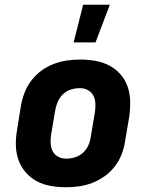

<svg xmlns="http://www.w3.org/2000/svg" viewBox="-20 -778 640 806"><path d="M257 8Q224 8 192.5 2.5Q161 -3 134 -17.5Q107 -32 87 -55.5Q67 -79 57 -108Q47 -137 46.5 -169.5Q46 -202 52 -235L68 -335Q73 -363 83.5 -390Q94 -417 112 -440.5Q130 -464 154 -481.5Q178 -499 205.5 -509.5Q233 -520 260.5 -524Q288 -528 316 -528Q349 -528 380.5 -522.5Q412 -517 439.5 -502.5Q467 -488 487 -464.5Q507 -441 516.5 -412Q526 -383 526.5 -350.5Q527 -318 522 -285L505 -185Q501 -157 490.5 -130Q480 -103 462 -79.5Q444 -56 419.5 -38.5Q395 -21 368 -10.5Q341 0 313 4Q285 8 257 8ZM257 -112Q276 -112 294.5 -117.5Q313 -123 328 -136.5Q343 -150 351 -168Q359 -186 361 -204L378 -304Q381 -323 380.5 -341.5Q380 -360 372.5 -375.5Q365 -391 349.5 -399.5Q334 -408 316 -408Q297 -408 278.5 -402.5Q260 -397 245.5 -383.5Q231 -370 223 -352Q215 -334 212 -316L195 -216Q192 -197 192.5 -178.5Q193 -160 200.5 -144.5Q208 -129 223.5 -120.5Q239 -112 257 -112ZM289 -600 329 -758H441L381 -600Z"/></svg>

Font: Iosevka Aile Heavy
Style: Italic
Weight: 900
Italic angle: -9°
Designer: Belleve Invis
Foundry: Belleve Invis
Version: Version 31.1.0; ttfautohint (v1.8.4)